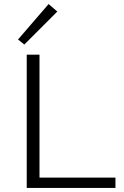

<svg xmlns="http://www.w3.org/2000/svg" viewBox="-20 -928 614 948"><path d="M263 -871 100 -708 69 -733 220 -908ZM550 -51V0H112V-658H175V-51Z"/></svg>

Font: Isabella Sans
Style: Regular
Weight: 400
Designer: Original fonts by Christian Thalmann (Catharsis Fonts), Modifications by Cristiano Sobral
Version: Version 0.002;July 12, 2020;FontCreator 13.0.0.2655 64-bit; 